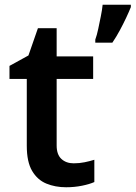

<svg xmlns="http://www.w3.org/2000/svg" viewBox="-20 -780 572 810"><path d="M291 -91Q315 -91 337 -95.5Q359 -100 378 -106V-12Q358 -3 326 3.5Q294 10 259 10Q213 10 175.5 -5.5Q138 -21 115.5 -59Q93 -97 93 -165V-447H20V-502L100 -546L140 -661H219V-542H373V-447H219V-166Q219 -128 239 -109.5Q259 -91 291 -91ZM532 -750Q524 -730 512 -704.5Q500 -679 485.5 -652Q471 -625 454 -600H382V-613Q389 -632 394.5 -658.5Q400 -685 405.5 -712Q411 -739 413 -760H532Z"/></svg>

Font: Noto Sans Cham SemiBold
Style: Regular
Weight: 600
Version: Version 2.002